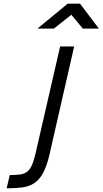

<svg xmlns="http://www.w3.org/2000/svg" viewBox="-20 -949 556 1041"><path d="M382 -697Q364 -617 347.5 -545.5Q331 -474 315 -403.5Q299 -333 282.5 -261Q266 -189 248 -109Q233 -47 213.5 -11Q194 25 166.5 43.5Q139 62 102 67Q65 72 16 72L33 0Q66 0 88.5 -3Q111 -6 126.5 -17.5Q142 -29 152.5 -52.5Q163 -76 173 -118L306 -697ZM347 -929H414L516 -794H429L367 -869L272 -794H183Z"/></svg>

Font: Panefresco 400wt
Style: Italic
Weight: 400
Foundry: Campivisivi & Chank Co
Version: Version 1.001